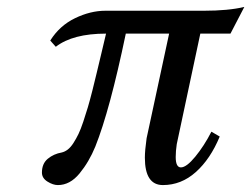

<svg xmlns="http://www.w3.org/2000/svg" viewBox="-20 -522 725 554"><path d="M590 -142 614 -128Q587 -63 545 -25.5Q503 12 450 12Q398 12 398 -67Q398 -88 403 -123L468 -425H343Q297 -204 255 -99Q237 -55 209.5 -21.5Q182 12 147 12Q133 12 117 2Q101 -8 101 -24Q101 -50 118 -64Q135 -78 158 -82Q167 -84 175.5 -90.5Q184 -97 192 -109.5Q200 -122 206.5 -135.5Q213 -149 220.5 -171.5Q228 -194 233.5 -212.5Q239 -231 246.5 -260.5Q254 -290 259 -311.5Q264 -333 272.5 -368Q281 -403 286 -425Q190 -425 141 -387L125 -405Q152 -448 196.5 -469.5Q241 -491 284 -491H568Q639 -491 685 -502L645 -425H558L490 -106Q487 -86 487 -69Q487 -39 502 -39Q518 -39 543.5 -70Q569 -101 590 -142Z"/></svg>

Font: Lingua Franca
Style: Italic
Weight: 400
Italic angle: -13°
Version: Version 1.19